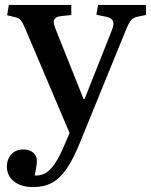

<svg xmlns="http://www.w3.org/2000/svg" viewBox="-20 -531 614 781"><path d="M115 230Q66 230 37 207Q8 184 8 146Q8 117 26 97Q44 77 74 77Q99 77 114 89Q129 101 130 120Q131 136 121 183Q143 184 162.5 174.5Q182 165 201.5 137Q221 109 243 57L263 10L85 -409Q73 -438 65.5 -447.5Q58 -457 42 -461L9 -469L16 -511H270V-470L225 -465Q206 -462 200.5 -451.5Q195 -441 206 -413L320 -128H324L435 -408Q445 -433 439.5 -445.5Q434 -458 411 -463L372 -471L379 -511H574V-470L539 -463Q522 -459 513.5 -449.5Q505 -440 492 -409L309 40Q280 113 252 154Q224 195 191.5 212.5Q159 230 115 230Z"/></svg>

Font: Literata 36pt Medium
Style: Regular
Weight: 500
Designer: Latin by Veronika Burian and Jose Scaglione. Greek by Irene Vlachou. Cyrillic by Vera Evstafieva.
Foundry: TypeTogether
Version: Version 3.002